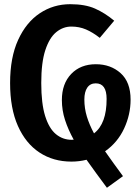

<svg xmlns="http://www.w3.org/2000/svg" viewBox="-20 -746 655 907"><path d="M317.4 17.4Q231.8 17.4 166.7 -25.4Q101.5 -68.2 64.6 -151Q27.7 -233.8 27.7 -353.8Q27.7 -474.4 65.6 -557.4Q103.6 -640.5 167.9 -683.3Q232.3 -726.2 311.8 -726.2Q382.1 -726.2 429 -705.4Q475.9 -684.6 519.5 -648.2L451.3 -567.2Q417.9 -593.3 386.2 -606.9Q354.4 -620.5 316.9 -620.5Q277.9 -620.5 245.6 -594.1Q213.3 -567.7 194.1 -509.2Q174.9 -450.8 174.9 -353.8Q174.9 -256.9 193.3 -197.9Q211.8 -139 244.1 -112.3Q276.4 -85.6 318.5 -85.6Q323.6 -85.6 328.2 -86.2Q302.1 -133.3 287.2 -179.2Q272.3 -225.1 272.3 -273.3Q272.3 -350.8 316.4 -396.7Q360.5 -442.6 432.8 -442.6Q502.6 -442.6 549.7 -400.5Q596.9 -358.5 596.9 -275.4Q596.9 -204.6 566.2 -138.7Q535.4 -72.8 476.4 -31.3Q494.9 -4.6 515.9 24.4Q536.9 53.3 561 86.2L485.1 141Q459 105.6 434.6 72.6Q410.3 39.5 388.7 8.7Q354.4 17.4 317.4 17.4ZM378.5 -275.9Q378.5 -234.4 390.3 -195.6Q402.1 -156.9 424.1 -115.9Q484.1 -162.1 483.6 -279Q483.6 -352.3 432.3 -352.3Q406.2 -352.3 392.3 -332.1Q378.5 -311.8 378.5 -275.9Z"/></svg>

Font: Fira Code SemiBold
Style: Regular
Weight: 600
Designer: Carrois Corporate, Edenspiekermann AG, Nikita Prokopov
Foundry: Carrois Corporate, Edenspiekermann AG, Nikita Prokopov
Version: Version 6.002